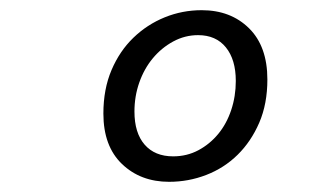

<svg xmlns="http://www.w3.org/2000/svg" viewBox="-20 -744 640 377"><path d="M312 -387Q256 -387 219.5 -422Q183 -457 183 -521Q183 -569 199 -606.5Q215 -644 242 -670Q269 -696 303.5 -710Q338 -724 376 -724Q433 -724 469 -688.5Q505 -653 505 -588Q505 -540 489 -503Q473 -466 446.5 -440Q420 -414 385 -400.5Q350 -387 312 -387ZM320 -437Q347 -437 369.5 -449Q392 -461 408.5 -481Q425 -501 434 -528Q443 -555 443 -585Q443 -627 423.5 -651Q404 -675 369 -675Q343 -675 320 -662.5Q297 -650 280 -629.5Q263 -609 253.5 -582Q244 -555 244 -525Q244 -483 264 -460Q284 -437 320 -437Z"/></svg>

Font: Source Code Pro
Style: Italic
Weight: 400
Italic angle: -11°
Monospace: yes
Designer: Paul D. Hunt, Teo Tuominen
Foundry: Adobe Systems Incorporated
Version: Version 1.050;PS 1.000;hotconv 16.6.51;makeotf.lib2.5.65220